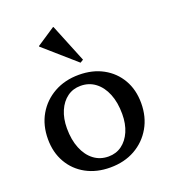

<svg xmlns="http://www.w3.org/2000/svg" viewBox="-142 -880 888 998"><g transform="rotate(-20 302.0 -381.0)"><path d="M297.5 12.7Q222.2 12.7 164.5 -18.8Q106.8 -50.3 74.5 -106.6Q42.2 -162.8 42.2 -236.1Q42.2 -313 76.1 -371.3Q110 -429.6 169.7 -463Q229.4 -496.3 306.6 -496.3Q382.6 -496.3 440 -464.8Q497.4 -433.3 529.6 -377.5Q561.9 -321.6 561.9 -247.5Q561.9 -171.6 528 -112.8Q494.1 -54 434.8 -20.6Q375.6 12.7 297.5 12.7ZM308.6 -44.2Q350.7 -44.2 382.2 -67.3Q413.8 -90.4 431.9 -131.9Q449.9 -173.5 449.9 -228Q449.9 -292.3 430.7 -339.4Q411.5 -386.6 376.8 -413Q342.1 -439.4 295.5 -439.4Q253.6 -439.4 221.9 -416.3Q190.2 -393.2 172.2 -351.7Q154.1 -310.1 154.1 -255.6Q154.1 -192.1 173.4 -144.6Q192.6 -97 227.3 -70.6Q262 -44.2 308.6 -44.2ZM337.6 -552.3 164 -704.5V-707.6L265.5 -774.9H268.6L354.8 -562.7Z"/></g></svg>

Font: Platypi Light
Style: Regular
Weight: 300
Designer: David Sargent
Foundry: Bolt Cutter Type
Version: Version 1.200